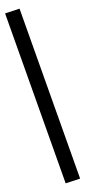

<svg xmlns="http://www.w3.org/2000/svg" viewBox="-67 -785 390 881"><g transform="rotate(-5 128.5 -344.5)"><path d="M199 64 -10 -737 58 -753 267 48Z"/></g></svg>

Font: Nunito Sans 10pt Condensed Medium
Style: Regular
Weight: 500
Width: 3
Designer: Vernon Adams
Foundry: Vernon Adams
Version: Version 3.101;gftools[0.9.27]